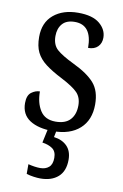

<svg xmlns="http://www.w3.org/2000/svg" viewBox="-88 -596 564 881"><g transform="rotate(10 194.0 -155.5)"><path d="M184 10Q115 10 75 -16Q35 -42 35 -95Q35 -131 54 -145Q73 -159 93 -159Q93 -106 115.5 -70.5Q138 -35 187 -35Q233 -35 255.5 -59.5Q278 -84 278 -126Q278 -163 257 -185Q236 -207 180 -236Q133 -260 103.5 -282.5Q74 -305 60 -333.5Q46 -362 46 -405Q46 -472 89.5 -508.5Q133 -545 204 -545Q271 -545 304 -517.5Q337 -490 337 -452Q337 -426 321 -410Q305 -394 276 -394Q276 -501 196 -501Q157 -501 138 -479Q119 -457 119 -422Q119 -381 143 -359.5Q167 -338 223 -311Q290 -279 321.5 -243Q353 -207 353 -144Q353 -71 308 -30.5Q263 10 184 10ZM164 234Q151 234 132.5 231.5Q114 229 99 224V179Q131 187 155 187Q180 187 195.5 173.5Q211 160 211 130Q211 100 192.5 87Q174 74 145 70L162 -9H202L193 36Q232 41 254.5 64Q277 87 277 127Q277 180 246.5 207Q216 234 164 234Z"/></g></svg>

Font: Noto Serif Thai Condensed
Style: Regular
Weight: 400
Width: 3
Designer: Monotype Design Team
Foundry: Monotype Imaging Inc.
Version: Version 2.002; ttfautohint (v1.8.4.7-5d5b)